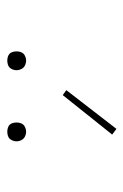

<svg xmlns="http://www.w3.org/2000/svg" viewBox="76 -1078 347 540"><g transform="rotate(90 250.0 -807.5)"><path d="M350 -654Q345 -654 339.5 -655.5Q334 -657 330.5 -660.5Q327 -664 325.5 -669.5Q324 -675 324 -680Q324 -685 325.5 -690.5Q327 -696 330.5 -699.5Q334 -703 339.5 -705Q345 -707 350 -707Q355 -707 360.5 -705Q366 -703 369.5 -699.5Q373 -696 375 -690.5Q377 -685 377 -680Q377 -675 375 -669.5Q373 -664 369.5 -660.5Q366 -657 360.5 -655.5Q355 -654 350 -654ZM150 -654Q145 -654 139.5 -655.5Q134 -657 130.5 -660.5Q127 -664 125.5 -669.5Q124 -675 124 -680Q124 -685 125.5 -690.5Q127 -696 130.5 -699.5Q134 -703 139.5 -705Q145 -707 150 -707Q155 -707 160.5 -705Q166 -703 169.5 -699.5Q173 -696 175 -690.5Q177 -685 177 -680Q177 -675 175 -669.5Q173 -664 169.5 -660.5Q166 -657 160.5 -655.5Q155 -654 150 -654ZM247 -810 233 -820 342 -961 358 -949Z"/></g></svg>

Font: Iosevka Slab Thin
Style: Regular
Weight: 100
Monospace: yes
Designer: Belleve Invis
Foundry: Belleve Invis
Version: Version 11.1.0; ttfautohint (v1.8.3)